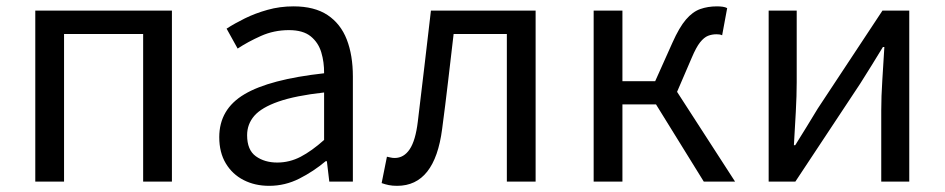

<svg xmlns="http://www.w3.org/2000/svg" viewBox="-20 -577 3001 610"><path d="M92.1 0V-543.4H526.2V0H434.8V-469H183.5V0Z M835.2 13.4Q789.9 13.4 754.1 -4.9Q718.2 -23.2 697.4 -57.9Q676.6 -92.5 676.6 -141.3Q676.6 -230.1 756.5 -277.5Q836.3 -325 1009.7 -344.2Q1010.1 -379.4 1000.8 -410.5Q991.5 -441.7 967.2 -461.5Q942.9 -481.3 898 -481.3Q850.6 -481.3 809.1 -462.8Q767.7 -444.3 735 -422.7L699.9 -486Q725 -502.3 757.8 -518.5Q790.6 -534.7 829.9 -545.7Q869.1 -556.8 912.5 -556.8Q979.2 -556.8 1020.8 -529.1Q1062.3 -501.4 1081.7 -451.5Q1101.1 -401.6 1101.1 -334V0H1026.2L1018.5 -64.9H1014.7Q976.6 -32.7 931.3 -9.7Q885.9 13.4 835.2 13.4ZM860.8 -60.6Q900 -60.6 935.3 -79Q970.5 -97.4 1009.7 -132.4V-283.2Q918.7 -273.1 864.8 -254.3Q811 -235.5 788 -209.1Q765.1 -182.6 765.1 -147.4Q765.1 -100.4 792.9 -80.5Q820.6 -60.6 860.8 -60.6Z M1241.8 13.4Q1226.6 13.4 1215.3 11.1Q1204 8.8 1192.5 4.7L1209.3 -79.1Q1215.1 -78.1 1220.9 -76.6Q1226.6 -75.1 1234 -75.1Q1263.1 -75.1 1281.7 -102.9Q1300.2 -130.6 1307.4 -190.5Q1318.4 -279 1328.5 -367.2Q1338.5 -455.5 1349.1 -543.4H1681.7V0H1590.3V-469H1421.2Q1412.3 -393.4 1403.6 -318.5Q1394.9 -243.6 1384.7 -167.3Q1373.1 -77.2 1337.4 -31.9Q1301.7 13.4 1241.8 13.4Z M1866.1 0V-543.4H1957.5V-319.1H2061.6L2116.1 -440.8Q2138.2 -490.4 2159.4 -515Q2180.5 -539.6 2204.6 -548.2Q2228.8 -556.8 2258 -556.8Q2267.3 -556.8 2276 -555.6Q2284.6 -554.4 2290.3 -551.2L2274.3 -464.9Q2269.9 -466.9 2266 -467.5Q2262 -468.1 2256 -468.1Q2242 -468.1 2229.4 -463.2Q2216.8 -458.2 2204.2 -442.5Q2191.7 -426.7 2177.7 -393.5L2131.1 -285.2L2315.4 0H2216L2064.2 -245.3H1957.5V0Z M2422.1 0V-543.4H2511.2V-316.1Q2511.2 -273.5 2508.3 -220.9Q2505.4 -168.3 2502.3 -115.7H2506.5Q2522.3 -141.1 2542.8 -174.2Q2563.4 -207.3 2578.2 -232.3L2783.7 -543.4H2868.8V0H2779.8V-226.7Q2779.8 -269.9 2783.2 -322.5Q2786.5 -375.1 2789.7 -427.7H2785.1Q2769.9 -402.7 2749.2 -369.2Q2728.6 -335.7 2712.8 -311.1L2506.9 0Z"/></svg>

Font: Shanggu Sans SC VF
Style: Regular
Weight: 250
Designer: GuiWonder
Version: Version 1.021